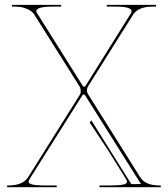

<svg xmlns="http://www.w3.org/2000/svg" viewBox="-20 -780 700 800"><path d="M424.8 -759.8H629.9V-752.4H615.7Q555.7 -752.4 534.2 -718.3L347.7 -421.4Q342.3 -413.1 342.3 -401.9Q342.3 -394.5 348.1 -385.7L563.5 -42.5Q581.5 -13.7 622.6 -8.8Q633.8 -7.3 642.6 -7.3H649.9Q650.4 0 649.9 0H394.5V-7.3H442.4Q509.3 -7.3 509.3 -22Q509.3 -27.3 502.9 -37.6L425.8 -160.6L354 -269L360.4 -278.8L527.3 -12.7L567.4 -13.2L335.9 -380.9Q332.5 -386.7 329.1 -386.7Q325.2 -386.7 321.3 -379.9L105.5 -37.6Q99.1 -27.3 99.1 -22Q99.1 -7.3 166 -7.3H216.3V0H9.8V-7.3H17.6Q26.4 -7.3 37.6 -8.8Q79.1 -13.7 97.7 -42.5L312 -384.3Q316.4 -390.6 316.4 -400.4Q316.4 -412.1 311 -420.4L123.5 -718.3Q114.3 -733.4 94.5 -741.9Q74.7 -750.5 59.6 -751.5L44.9 -752.4H29.8V-759.8H234.9V-752.4H198.7Q131.3 -752.4 131.3 -733.4Q131.3 -730 135.7 -723.1L323.2 -424.8Q327.1 -418.5 330.6 -418.5Q334 -418.5 337.4 -423.8L524.9 -723.6Q528.3 -729 528.3 -733.4Q528.3 -752.4 461.4 -752.4H424.8Z"/></svg>

Font: ZnikomitNo25
Style: Regular
Weight: 100
Designer: gluk
Foundry: gluk
Version: Version 0.56